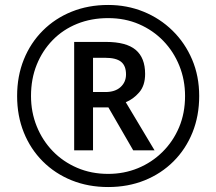

<svg xmlns="http://www.w3.org/2000/svg" viewBox="-20 -744 872 774"><path d="M279 -138V-575H407Q489 -575 527 -543Q565 -511 565 -446Q565 -399 541 -371.5Q517 -344 487 -332L603 -138H517L417 -311H355V-138ZM405 -373Q444 -373 466 -393Q488 -413 488 -444Q488 -479 468 -495Q448 -511 404 -511H355V-373ZM416 10Q336 10 269 -17Q202 -44 152.5 -93.5Q103 -143 76 -210Q49 -277 49 -357Q49 -437 76 -504Q103 -571 152.5 -620.5Q202 -670 269 -697Q336 -724 416 -724Q492 -724 558.5 -697Q625 -670 675.5 -620.5Q726 -571 754.5 -504Q783 -437 783 -357Q783 -277 756 -210Q729 -143 679.5 -93.5Q630 -44 563 -17Q496 10 416 10ZM416 -43Q480 -43 536 -66Q592 -89 635 -131.5Q678 -174 702 -231Q726 -288 726 -357Q726 -422 703 -479Q680 -536 638.5 -579Q597 -622 540.5 -646.5Q484 -671 416 -671Q348 -671 291 -648Q234 -625 192.5 -582.5Q151 -540 128 -483Q105 -426 105 -357Q105 -292 128 -235Q151 -178 192.5 -135Q234 -92 291 -67.5Q348 -43 416 -43Z"/></svg>

Font: Noto Sans Telugu
Style: Regular
Weight: 400
Designer: Jelle Bosma - Monotype Design Team
Foundry: Monotype Imaging Inc.
Version: Version 2.003